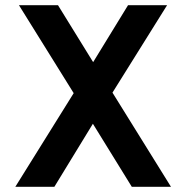

<svg xmlns="http://www.w3.org/2000/svg" viewBox="-20 -720 718 740"><path d="M39 0 264 -361 53 -700H203.5L339 -480.5L473.5 -700H624L413.5 -363L639 0H488L338 -243L189.5 0Z"/></svg>

Font: Overpass
Style: Bold
Weight: 700
Designer: Delve Withrington, Dave Bailey, Thomas Jockin
Foundry: Delve Fonts LLC
Version: Version 4.000; ttfautohint (v1.8.3)